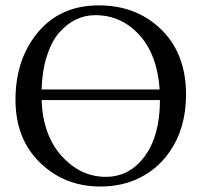

<svg xmlns="http://www.w3.org/2000/svg" viewBox="-20 -678 742 708"><path d="M666 -329.1Q666 -204.1 604 -116.2Q562 -56.2 496.8 -23.2Q431.6 9.8 350.1 9.8Q218.3 9.8 127.7 -78.1Q37.1 -166 37.1 -310.1Q37.1 -460 120.1 -559.1Q203.1 -658.2 344.2 -658.2Q483.4 -658.2 574.7 -569.1Q666 -480 666 -329.1ZM568.8 -348.1Q559.6 -477.5 493.2 -549.8Q426.8 -622.1 331.1 -622.1Q293.9 -622.1 260.5 -606.2Q227.1 -590.3 199 -558.6Q170.9 -526.9 153.3 -472.7Q135.7 -418.5 133.3 -348.1ZM569.8 -309.1H133.3Q138.2 -179.2 207.5 -102.5Q276.9 -25.9 370.1 -25.9Q458 -25.9 513.9 -102.1Q569.8 -178.2 569.8 -309.1Z"/></svg>

Font: Linux Libertine O
Style: Regular
Weight: 400
Designer: Philipp H. Poll
Foundry: Philipp H. Poll
Version: Version 5.3.0